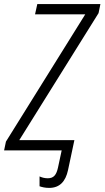

<svg xmlns="http://www.w3.org/2000/svg" viewBox="-52 -734 510 937"><path d="M188 183C239 183 268 152 280 96L311 -50H42L429 -670L438 -714H130L119 -664H364L-23 -43L-32 0H249L231 84C223 120 210 136 181 136C165 136 152 132 141 127V175C152 179 168 183 188 183Z"/></svg>

Font: Noto Sans Condensed Light
Style: Italic
Weight: 300
Width: 3
Italic angle: -12°
Designer: Monotype Design Team
Foundry: Monotype Imaging Inc.
Version: Version 2.013